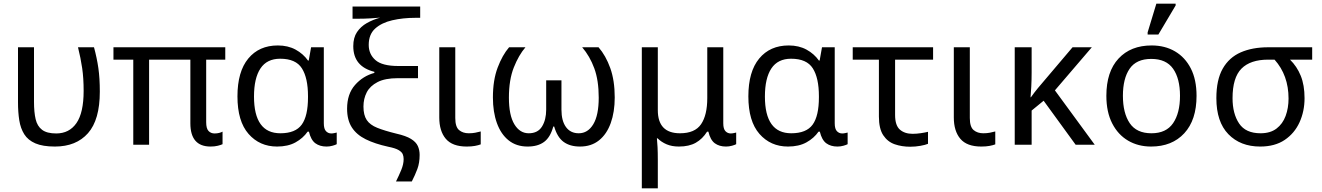

<svg xmlns="http://www.w3.org/2000/svg" viewBox="-20 -796 7269 1056"><path d="M282 10Q215 10 174.5 -7.5Q134 -25 113.5 -57.5Q93 -90 86 -134.5Q79 -179 79 -233V-536H167V-236Q167 -179 176 -140.5Q185 -102 211.5 -82Q238 -62 289 -62Q361 -62 400.5 -119Q440 -176 440 -296Q440 -366 432 -421Q424 -476 409 -536H497Q513 -477 521 -421.5Q529 -366 529 -292Q529 -137 464 -63.5Q399 10 282 10Z M1138 10Q1027 10 1027 -118V-468H800V0H713V-468H604V-536H1219V-468H1114V-124Q1114 -89 1127 -75.5Q1140 -62 1160 -62Q1174 -62 1185.5 -65Q1197 -68 1204 -72V-3Q1196 1 1178.5 5.5Q1161 10 1138 10Z M1504 10Q1408 10 1347 -59.5Q1286 -129 1286 -266Q1286 -402 1345.5 -474Q1405 -546 1508 -546Q1564 -546 1606 -523Q1648 -500 1674 -463H1678L1691 -536H1761V-118Q1761 -87 1773 -74.5Q1785 -62 1802 -62Q1810 -62 1819 -64Q1828 -66 1832 -67V-3Q1825 1 1809 5.5Q1793 10 1776 10Q1739 10 1714.5 -8Q1690 -26 1679 -72H1672Q1647 -36 1605.5 -13Q1564 10 1504 10ZM1522 -63Q1605 -63 1639.5 -110.5Q1674 -158 1674 -261V-267Q1674 -367 1640.5 -420Q1607 -473 1521 -473Q1448 -473 1412.5 -419.5Q1377 -366 1377 -265Q1377 -63 1522 -63Z M2158 202Q2174 170 2187 138.5Q2200 107 2200 79Q2200 64 2195 52Q2190 40 2172.5 29.5Q2155 19 2115 11Q2042 -5 1991.5 -30Q1941 -55 1915 -95.5Q1889 -136 1889 -198Q1889 -279 1932.5 -328.5Q1976 -378 2039 -395V-401Q1923 -430 1923 -542Q1923 -589 1943.5 -619.5Q1964 -650 1997.5 -669Q2031 -688 2071 -699Q2052 -697 2018 -695Q1984 -693 1950 -693H1919V-760H2291V-698H2265Q2196 -698 2137.5 -684.5Q2079 -671 2043.5 -639Q2008 -607 2008 -549Q2008 -498 2045 -465.5Q2082 -433 2171 -433H2279V-366H2168Q2098 -366 2056.5 -344.5Q2015 -323 1997 -288Q1979 -253 1979 -210Q1979 -163 1997 -136Q2015 -109 2055 -93Q2095 -77 2160 -61Q2213 -49 2240.5 -32Q2268 -15 2278 7Q2288 29 2288 56Q2288 100 2275.5 133.5Q2263 167 2245 202Z M2547 10Q2468 10 2432 -32.5Q2396 -75 2396 -150V-536H2484V-147Q2484 -98 2505 -80.5Q2526 -63 2558 -63Q2578 -63 2593.5 -66Q2609 -69 2624 -73V-2Q2611 3 2592 6.5Q2573 10 2547 10Z M2882 10Q2820 10 2777.5 -24Q2735 -58 2713 -119Q2691 -180 2691 -260Q2691 -355 2717 -424Q2743 -493 2780 -536H2870Q2833 -493 2806 -425Q2779 -357 2779 -259Q2779 -162 2809 -112.5Q2839 -63 2888 -63Q2938 -63 2961 -100Q2984 -137 2984 -193V-354H3068V-193Q3068 -131 3093 -97Q3118 -63 3163 -63Q3213 -63 3243 -112.5Q3273 -162 3273 -259Q3273 -354 3248.5 -420.5Q3224 -487 3182 -536H3272Q3312 -490 3336.5 -421.5Q3361 -353 3361 -260Q3361 -180 3339 -119Q3317 -58 3274.5 -24Q3232 10 3170 10Q3115 10 3080 -15.5Q3045 -41 3028 -100H3023Q3007 -41 2972.5 -15.5Q2938 10 2882 10Z M3510 240V-536H3598V-190Q3598 -63 3720 -63Q3802 -63 3836 -113Q3870 -163 3870 -257V-536H3958V-118Q3958 -87 3970 -74.5Q3982 -62 3999 -62Q4007 -62 4016 -64Q4025 -66 4029 -67V-3Q4022 1 4006 5.5Q3990 10 3973 10Q3936 10 3911.5 -8Q3887 -26 3876 -72H3869Q3844 -32 3807 -11Q3770 10 3714 10Q3675 10 3646 -2.5Q3617 -15 3597 -35H3593Q3595 -17 3596.5 13Q3598 43 3598 84V240Z M4314 10Q4218 10 4157 -59.5Q4096 -129 4096 -266Q4096 -402 4155.5 -474Q4215 -546 4318 -546Q4374 -546 4416 -523Q4458 -500 4484 -463H4488L4501 -536H4571V-118Q4571 -87 4583 -74.5Q4595 -62 4612 -62Q4620 -62 4629 -64Q4638 -66 4642 -67V-3Q4635 1 4619 5.5Q4603 10 4586 10Q4549 10 4524.5 -8Q4500 -26 4489 -72H4482Q4457 -36 4415.5 -13Q4374 10 4314 10ZM4332 -63Q4415 -63 4449.5 -110.5Q4484 -158 4484 -261V-267Q4484 -367 4450.5 -420Q4417 -473 4331 -473Q4258 -473 4222.5 -419.5Q4187 -366 4187 -265Q4187 -63 4332 -63Z M4986 11Q4940 11 4901 -2.5Q4862 -16 4838 -52Q4814 -88 4814 -155V-468H4670V-536H5112V-468H4903V-164Q4903 -106 4929.5 -83Q4956 -60 4999 -60Q5021 -60 5044.5 -63.5Q5068 -67 5084 -71V-5Q5070 1 5042.5 6Q5015 11 4986 11Z M5377 10Q5298 10 5262 -32.5Q5226 -75 5226 -150V-536H5314V-147Q5314 -98 5335 -80.5Q5356 -63 5388 -63Q5408 -63 5423.5 -66Q5439 -69 5454 -73V-2Q5441 3 5422 6.5Q5403 10 5377 10Z M5985 -536 5782 -299 6001 0H5896L5720 -242L5654 -188V0H5561V-536H5654V-397Q5654 -357 5652 -319Q5650 -281 5648 -261H5650Q5659 -274 5669.5 -287.5Q5680 -301 5689 -312L5879 -536Z M6561 -269Q6561 -136 6493.5 -63Q6426 10 6311 10Q6240 10 6184.5 -22.5Q6129 -55 6097 -117.5Q6065 -180 6065 -269Q6065 -402 6132 -474Q6199 -546 6314 -546Q6387 -546 6442.5 -513.5Q6498 -481 6529.5 -419.5Q6561 -358 6561 -269ZM6156 -269Q6156 -174 6193.5 -118.5Q6231 -63 6313 -63Q6394 -63 6432 -118.5Q6470 -174 6470 -269Q6470 -364 6432 -418Q6394 -472 6312 -472Q6230 -472 6193 -418Q6156 -364 6156 -269ZM6292 -606V-618L6340 -776H6446V-766L6351 -606Z M6911 10Q6802 10 6736 -58Q6670 -126 6670 -256Q6670 -357 6705 -418.5Q6740 -480 6804 -508Q6868 -536 6955 -536H7197V-468H7075Q7113 -431 7134 -379.5Q7155 -328 7155 -256Q7155 -184 7127.5 -123.5Q7100 -63 7046 -26.5Q6992 10 6911 10ZM6913 -63Q6967 -63 7001 -89Q7035 -115 7051 -158.5Q7067 -202 7067 -254Q7067 -382 6990 -468H6955Q6857 -468 6808 -418.5Q6759 -369 6759 -256Q6759 -171 6795 -117Q6831 -63 6913 -63Z"/></svg>

Font: Go Noto Kurrent-Regular
Style: Regular
Weight: 400
Designer: Monotype Design Team
Foundry: Monotype Imaging Inc.
Version: Version 2.012; ttfautohint (v1.8.4.7-5d5b)